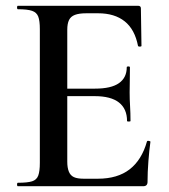

<svg xmlns="http://www.w3.org/2000/svg" viewBox="-20 -645 587 665"><path d="M476 0H42Q39 0 39 -6Q39 -12 42 -12Q75 -12 91 -17Q107 -22 112.5 -37Q118 -52 118 -81V-544Q118 -573 112.5 -587.5Q107 -602 91 -607.5Q75 -613 42 -613Q39 -613 39 -619Q39 -625 42 -625H458Q468 -625 468 -616L470 -486Q470 -484 465 -483.5Q460 -483 458 -486Q447 -543 412 -571Q377 -599 320 -599H279Q254 -599 239.5 -593.5Q225 -588 219 -575.5Q213 -563 213 -542V-85Q213 -64 218.5 -50.5Q224 -37 236 -31.5Q248 -26 270 -26H319Q387 -26 429 -58.5Q471 -91 489 -155Q490 -158 495.5 -157Q501 -156 501 -154Q497 -126 494 -87Q491 -48 491 -15Q491 0 476 0ZM420 -226Q420 -268 392 -290Q364 -312 308 -312H168V-338H309Q365 -338 392 -357Q419 -376 419 -412Q419 -415 424.5 -415Q430 -415 430 -412Q430 -380 429.5 -362Q429 -344 429 -325Q429 -301 430.5 -277.5Q432 -254 432 -226Q432 -224 426 -224Q420 -224 420 -226Z"/></svg>

Font: Cormorant SemiBold
Style: Regular
Weight: 600
Designer: Christian Thalmann (Catharsis Fonts)
Foundry: Catharsis Fonts
Version: Version 4.000